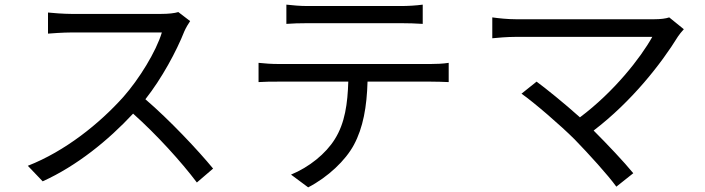

<svg xmlns="http://www.w3.org/2000/svg" viewBox="-20 -760 3040 828"><path d="M800 -669 749 -708C733 -703 707 -700 674 -700C637 -700 328 -700 288 -700C258 -700 201 -704 187 -706V-615C198 -616 253 -620 288 -620C323 -620 642 -620 678 -620C653 -537 580 -419 512 -342C409 -227 261 -108 100 -45L164 22C312 -45 447 -155 554 -270C656 -179 762 -62 829 27L899 -33C834 -112 712 -242 607 -332C678 -422 741 -539 775 -625C781 -639 794 -661 800 -669Z M1215 -740V-657C1240 -659 1273 -660 1306 -660C1363 -660 1655 -660 1710 -660C1739 -660 1774 -659 1803 -657V-740C1774 -736 1738 -734 1710 -734C1655 -734 1363 -734 1305 -734C1273 -734 1243 -737 1215 -740ZM1095 -489V-406C1123 -408 1152 -408 1182 -408H1482C1479 -314 1468 -230 1424 -160C1385 -97 1313 -39 1235 -7L1309 48C1394 4 1470 -68 1506 -135C1546 -209 1562 -300 1565 -408H1837C1861 -408 1893 -407 1915 -406V-489C1891 -485 1858 -484 1837 -484C1784 -484 1240 -484 1182 -484C1151 -484 1123 -486 1095 -489Z M2458 -159C2521 -94 2601 -6 2638 45L2711 -13C2671 -62 2600 -137 2540 -197C2705 -323 2832 -486 2904 -603C2910 -612 2919 -623 2929 -634L2866 -685C2852 -680 2829 -677 2801 -677C2701 -677 2256 -677 2205 -677C2170 -677 2131 -681 2103 -685V-595C2123 -597 2166 -601 2205 -601C2263 -601 2704 -601 2793 -601C2743 -511 2628 -364 2481 -254C2413 -315 2331 -381 2294 -408L2229 -356C2282 -319 2398 -219 2458 -159Z"/></svg>

Font: ChiuKong Gothic CL
Style: Regular
Weight: 400
Designer: Ryoko NISHIZUKA 西塚涼子 (kana, bopomofo & ideographs); Paul D. Hunt (Latin, Greek & Cyrillic); Sandoll Communications 산돌커뮤니
Foundry: Adobe
Version: Version 1.300